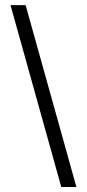

<svg xmlns="http://www.w3.org/2000/svg" viewBox="-20 -748 348 768"><path d="M225.1 0H285.6L82.5 -727.5H22Z"/></svg>

Font: Guggenheim Sans Display Light
Style: Regular
Weight: 300
Designer: Modified by Tom Baber under direction of Pentagram Design 2023
Foundry: rsms
Version: Version 1.001;Glyphs 3.1.2 (3151)